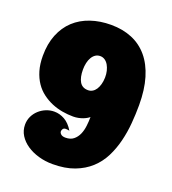

<svg xmlns="http://www.w3.org/2000/svg" viewBox="-138 -830 862 964"><g transform="rotate(20 293.5 -348.0)"><path d="M233.9 -467.8Q233.9 -426.3 248 -402.6Q262.2 -378.9 293 -378.9Q305.2 -378.9 315.9 -385Q326.7 -391.1 334.5 -402.8Q342.3 -414.6 346.9 -430.9Q351.6 -447.3 352.1 -467.8Q352.5 -486.3 348.4 -503.2Q344.2 -520 336.7 -533Q329.1 -545.9 317.9 -553.5Q306.6 -561 293 -561Q278.8 -561 267.8 -553.7Q256.8 -546.4 249.3 -533.7Q241.7 -521 237.8 -503.9Q233.9 -486.8 233.9 -467.8ZM351.1 -256.8Q346.7 -252.4 338.4 -247.6Q330.1 -242.7 319.3 -238.5Q308.6 -234.4 295.4 -231.7Q282.2 -229 268.1 -229Q239.3 -229 209.7 -234.1Q180.2 -239.3 152.8 -250.7Q125.5 -262.2 101.3 -280.3Q77.1 -298.3 59.3 -324.5Q41.5 -350.6 31.2 -385.3Q21 -419.9 21 -463.9Q21 -528.3 41 -577.6Q61 -627 96.9 -660.2Q132.8 -693.4 182.4 -710.2Q231.9 -727.1 291 -727.1Q353.5 -727.1 403.3 -706.3Q453.1 -685.5 488 -644Q522.9 -602.5 541.5 -540.5Q560.1 -478.5 560.1 -396Q560.1 -348.6 555.9 -298.8Q551.8 -249 540 -201.4Q528.3 -153.8 507.1 -111.6Q485.8 -69.3 451.4 -37.8Q417 -6.3 368.2 12.2Q319.3 30.8 252 30.8Q212.9 30.8 177.2 20.5Q141.6 10.3 114.5 -8.1Q87.4 -26.4 71.3 -52Q55.2 -77.6 55.2 -108.9Q55.2 -132.3 64.9 -152.8Q74.7 -173.3 91.1 -188.2Q107.4 -203.1 128.4 -211.7Q149.4 -220.2 171.9 -220.2Q200.7 -220.2 227.5 -205.1Q254.4 -189.9 274.9 -155.8Q263.7 -158.2 254.9 -158.2Q245.1 -158.2 240.5 -151.9Q235.8 -145.5 235.8 -138.2Q235.8 -130.4 243.7 -123.3Q251.5 -116.2 268.1 -116.2Q294.4 -116.2 310.8 -129.4Q327.1 -142.6 336.2 -163.1Q345.2 -183.6 348.1 -208.5Q351.1 -233.4 351.1 -256.8Z"/></g></svg>

Font: Spicy Rice
Style: Regular
Weight: 400
Version: Version 1.000